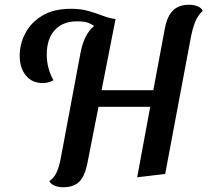

<svg xmlns="http://www.w3.org/2000/svg" viewBox="-20 -740 874 809"><path d="M246 49Q227 49 210.5 42.5Q194 36 188 23Q206 11 217 -10.5Q228 -32 236 -73L319 -516Q334 -596 376 -630L375 -632Q369 -636 354 -643Q339 -650 304 -650Q244 -650 210.5 -613Q177 -576 177 -510Q177 -453 205 -402Q185 -390 160 -390Q115 -390 89 -422Q63 -454 63 -506Q63 -554 86.5 -599.5Q110 -645 158 -674Q206 -703 280 -703Q321 -703 353.5 -693.5Q386 -684 413.5 -673.5Q441 -663 466 -660H467L408 -360H626L675 -622Q685 -673 709.5 -696.5Q734 -720 777 -720Q796 -720 812.5 -713.5Q829 -707 834 -694Q815 -677 803 -649Q791 -621 782 -571L676 -7L558 7L613 -290H395L348 -51Q337 3 313.5 26Q290 49 246 49Z"/></svg>

Font: Sansita Swashed
Style: Regular
Weight: 400
Designer: Pablo Cosgaya
Foundry: Omnibus-Type
Version: Version 1.003; ttfautohint (v1.8.3)